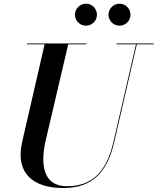

<svg xmlns="http://www.w3.org/2000/svg" viewBox="-20 -980 834 1016"><path d="M554 -902C554 -870.5 580.5 -844 612.5 -844C644.5 -844 670.5 -870.5 670.5 -902C670.5 -934 644.5 -960.5 612.5 -960.5C580.5 -960.5 554 -934 554 -902ZM376.5 -902C376.5 -870.5 403 -844 435 -844C467 -844 493 -870.5 493 -902C493 -934 467 -960.5 435 -960.5C403 -960.5 376.5 -934 376.5 -902ZM122.5 -750V-745.5H216L97.5 -230C59.5 -66 152 15 315 15C473 15 549 -73 585 -230L704 -745.5H793.5V-750H597V-745.5H699.5L580.5 -230C545.5 -77.5 473 5.5 334 5.5C205 5.5 193 -115 222.5 -240L341 -745.5H437.5V-750Z"/></svg>

Font: Bodoni* 36pt Medium
Style: Italic
Weight: 500
Italic angle: -13°
Version: Version 2.3